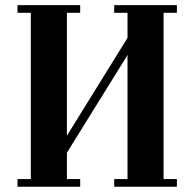

<svg xmlns="http://www.w3.org/2000/svg" viewBox="-20 -713 742 733"><path d="M46.9 0V-29.3H97.7V-664.1H46.9V-693.4H286.1V-664.1H235.4V-194.8L466.8 -568.4V-664.1H416V-693.4H655.3V-664.1H604.5V-29.3H655.3V0H416V-29.3H466.8V-502.9L235.4 -129.9V-29.3H286.1V0Z"/></svg>

Font: Monomachus
Style: Medium
Weight: 500
Designer: Alexey Kryukov
Version: Version 1.0